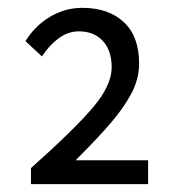

<svg xmlns="http://www.w3.org/2000/svg" viewBox="-20 -911 451 490"><path d="M265 -739Q265 -782 242.5 -806.5Q220 -831 181 -831Q154 -831 130 -813.5Q106 -796 87 -767L45 -806Q69 -845 107.5 -868Q146 -891 190 -891Q257 -891 296 -854.5Q335 -818 335 -749Q335 -708 314 -670Q295 -635 263 -597.5Q231 -560 173 -502H358V-441H59V-482Q169 -580 217 -636.5Q265 -693 265 -739Z"/></svg>

Font: Merged Yaku Han JP
Style: Regular
Weight: 400
Designer: Ryoko NISHIZUKA 西塚涼子 (kana, bopomofo & ideographs); Paul D. Hunt (Latin, Greek & Cyrillic); Sandoll Communications 산돌커뮤니
Foundry: Adobe
Version: Version 2.004